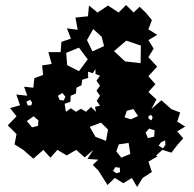

<svg xmlns="http://www.w3.org/2000/svg" viewBox="-20 -730 775 766"><path d="M372 -50 350 -72 372 -93 329 -96 352 -132 318 -102 284 -132 246 -110 209 -132 181 -101 153 -132 113 -97 73 -132 38 -154 46 -195 11 -230 46 -266 20 -299 60 -310 45 -353 89 -348 76 -384 113 -380 117 -418 152 -431 148 -469 186 -475 173 -522H222L225 -563L263 -576L247 -617L290 -611L281 -660L331 -665L335 -708L369 -680L411 -708L453 -680L483 -710L513 -680L537 -703L561 -680L586 -650L572 -613L607 -591L572 -570L593 -536L572 -502L607 -464L572 -426L600 -394L572 -363L604 -333L584 -295L624 -330L663 -295L699 -281L687 -245L719 -225L687 -206L711 -178L687 -151L664 -121L628 -132L603 -110L608 -106L572 -85L586 -44L549 -20L527 16L506 -20L472 1L438 -20L409 8ZM386 -583 352 -614 327 -570 349 -525 395 -546ZM542 -548 484 -568 435 -526 479 -485 541 -478ZM295 -540 244 -519 248 -470 295 -446 330 -493ZM243 -284 263 -298 283 -284 303 -296 323 -284 343 -303 363 -284 359 -304 379 -308 366 -328 379 -348 365 -368 379 -388 365 -408 379 -428 361 -435V-454L350 -438L331 -444L332 -419L308 -412L305 -390L285 -380L283 -357L262 -348L261 -324L238 -316L242 -289ZM229 -359 211 -348 218 -331 234 -329 241 -344ZM108 -321 100 -332 85 -324 91 -309 105 -310ZM512 -295 486 -288 477 -262 502 -254 531 -267ZM589 -263 582 -272 572 -266 573 -256 585 -250ZM133 -250 114 -266 87 -247 108 -222 132 -228ZM411 -213 383 -241 338 -224 361 -184 403 -168ZM597 -210 575 -217 561 -201 570 -179 595 -185ZM639 -170 623 -163 613 -149 630 -138 640 -152ZM493 -160 454 -154 444 -126 464 -101 500 -116ZM458 -61 440 -63 431 -48 444 -39 459 -43Z"/></svg>

Font: Rubik Gemstones
Style: Regular
Weight: 400
Designer: Hubert and Fischer, NaN
Foundry: Hubert and Fischer, NaN
Version: Version 2.200